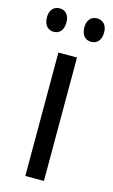

<svg xmlns="http://www.w3.org/2000/svg" viewBox="-133 -762 475 807"><g transform="rotate(15 104.5 -359.0)"><path d="M-20 -668C-20 -633 -1 -616 23 -616C47 -616 65 -633 65 -668C65 -701 47 -718 23 -718C-1 -718 -20 -702 -20 -668ZM143 -668C143 -633 161 -616 186 -616C210 -616 229 -633 229 -668C229 -701 210 -718 186 -718C162 -718 143 -702 143 -668ZM146 0V-537H65V0Z"/></g></svg>

Font: Noto Sans Lao Looped ExtraCondensed
Style: Regular
Weight: 400
Width: 2
Designer: Mark Frömberg, Ben Mitchell
Foundry: The Fontpad Ltd
Version: Version 1.002